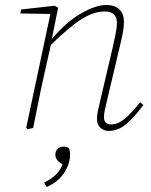

<svg xmlns="http://www.w3.org/2000/svg" viewBox="-20 -513 604 770"><path d="M416 12Q396 12 382.5 -1Q369 -14 369 -34Q369 -53 372.5 -68Q376 -83 381 -105L433 -327Q439 -356 444 -379.5Q449 -403 449 -421Q449 -467 399 -467Q356 -467 307.5 -436.5Q259 -406 184 -333L157 -213Q145 -160 134.5 -106.5Q124 -53 113 0L91 5L85 0L182 -457L61 -459L65 -475L199 -490L213 -482L188 -357Q248 -427 306.5 -460Q365 -493 406 -493Q441 -493 459 -475Q477 -457 477 -426Q477 -404 472.5 -381Q468 -358 460 -325L408 -105Q404 -89 400.5 -72.5Q397 -56 397 -42Q397 -14 427 -14Q453 -14 480.5 -37Q508 -60 542 -103L555 -92Q522 -47 488.5 -17.5Q455 12 416 12ZM261 107Q261 144 237 180.5Q213 217 167 237L157 219Q186 205 203.5 188Q221 171 231 146Q202 131 202 107Q202 94 210.5 84.5Q219 75 234 75Q249 75 256 81Q261 91 261 107Z"/></svg>

Font: Source Serif 4 SmText ExtraLight
Style: Italic
Weight: 200
Italic angle: -12°
Designer: Frank Grießhammer
Foundry: Adobe
Version: Version 4.005;hotconv 1.1.0;makeotfexe 2.6.0